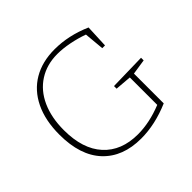

<svg xmlns="http://www.w3.org/2000/svg" viewBox="-167 -891 1089 1089"><g transform="rotate(-45 377.0 -347.0)"><path d="M711 -319V-298L619 -284V-45Q500 6 388 6Q241 6 158 -82.5Q75 -171 75 -338Q75 -452 114.5 -533.5Q154 -615 226.5 -657.5Q299 -700 398 -700Q510 -700 622 -651L616 -513H594L583 -633Q536 -650 485 -660Q434 -670 390 -670Q306 -670 242.5 -629.5Q179 -589 145 -514Q111 -439 111 -338Q111 -187 185.5 -105.5Q260 -24 392 -24Q485 -24 587 -65V-285L489 -293V-314Z"/></g></svg>

Font: Bitter Pro ExtraLight
Style: Regular
Weight: 275
Designer: Sol Matas, and Bitter project Authors
Foundry: Sol Matas
Version: Version 1.010